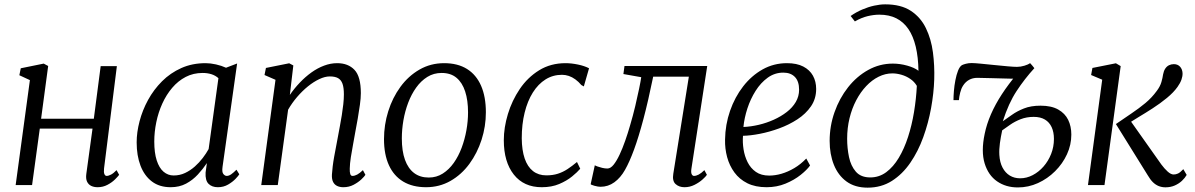

<svg xmlns="http://www.w3.org/2000/svg" viewBox="-20 -851 5498 883"><path d="M458.5 -76.5Q456.5 -58.5 460.2 -50.2Q464 -42 470 -42Q479 -42 490.5 -48Q502 -54 516 -68.5L528 -47Q523 -40 509 -26Q495 -12 474.2 -1Q453.5 10 429 10Q412 10 399.2 3.8Q386.5 -2.5 380.2 -16Q374 -29.5 377 -51.5L405.5 -259.5H163L127.5 0H52L117.5 -482.5L69 -505L75.5 -537L181 -558.5L201.5 -547.5L169 -305H411.5L443 -547H517.5Z M1003.5 -84Q1000 -59.5 1007.2 -50.8Q1014.5 -42 1022.5 -42Q1032.5 -42 1043 -49.2Q1053.5 -56.5 1067.5 -70.5L1080.5 -49.5Q1077 -43 1063.5 -28.8Q1050 -14.5 1029 -2.2Q1008 10 982 10Q955 10 939.2 -5.5Q923.5 -21 925.5 -57.5L931.5 -101Q913.5 -74 890 -48.5Q866.5 -23 835.8 -6.5Q805 10 765 10Q713.5 10 678.8 -16.2Q644 -42.5 626.2 -89Q608.5 -135.5 608.5 -196Q608.5 -242.5 621.8 -293.2Q635 -344 661 -391.5Q687 -439 725.2 -477.2Q763.5 -515.5 813.8 -538Q864 -560.5 925.5 -560.5Q947.5 -560.5 973.2 -554.8Q999 -549 1019.5 -539.5L1070.5 -559ZM984.5 -491.5Q970.5 -504 952 -509.8Q933.5 -515.5 912 -515.5Q869 -515.5 834 -497.2Q799 -479 772 -447.2Q745 -415.5 726.5 -374.8Q708 -334 698.8 -289Q689.5 -244 689.5 -200Q689.5 -148 700.8 -113.2Q712 -78.5 732.2 -61.2Q752.5 -44 778.5 -44Q807 -44 831.2 -55.5Q855.5 -67 876 -85.2Q896.5 -103.5 912.5 -124.5Q928.5 -145.5 939.5 -165.5Z M1313 -414.5Q1333.5 -444.5 1358.8 -471Q1384 -497.5 1412.2 -517.8Q1440.5 -538 1470.5 -549.2Q1500.5 -560.5 1530.5 -560.5Q1581 -560.5 1610.2 -529.8Q1639.5 -499 1639.5 -422.5Q1639.5 -400 1635.2 -369Q1631 -338 1625.2 -305.2Q1619.5 -272.5 1614 -244Q1609.5 -217.5 1603.8 -187.2Q1598 -157 1593.5 -127.8Q1589 -98.5 1588.5 -75.5Q1588 -59.5 1590.8 -50.8Q1593.5 -42 1601 -42Q1611 -42 1622.8 -48.2Q1634.5 -54.5 1649 -68.5L1660.5 -47Q1656.5 -40 1642 -26.2Q1627.5 -12.5 1606.2 -1.2Q1585 10 1559 10Q1542.5 10 1530.2 4Q1518 -2 1511.8 -14.5Q1505.5 -27 1506.5 -48Q1507.5 -64 1510 -85.2Q1512.5 -106.5 1516.8 -130.2Q1521 -154 1525.8 -178.2Q1530.5 -202.5 1534.5 -224.5Q1538.5 -246.5 1543.2 -271.2Q1548 -296 1552 -321.5Q1556 -347 1558.8 -371.5Q1561.5 -396 1561.5 -417Q1561.5 -448.5 1555 -466.2Q1548.5 -484 1534.5 -491.8Q1520.5 -499.5 1496.5 -499.5Q1474.5 -499.5 1448.5 -487.2Q1422.5 -475 1396.2 -453.8Q1370 -432.5 1346.2 -404.8Q1322.5 -377 1305 -346.5L1257.5 0H1181.5L1247 -484L1196.5 -506L1203 -538.5L1310 -560L1329 -550Z M2022.5 -560.5Q2085 -560.5 2127.8 -533.8Q2170.5 -507 2192.5 -456.5Q2214.5 -406 2214.5 -334.5Q2214.5 -270 2194.8 -208.5Q2175 -147 2138.8 -97.5Q2102.5 -48 2051.8 -19Q2001 10 1939.5 10Q1877.5 10 1834.2 -16Q1791 -42 1768.5 -91.5Q1746 -141 1746 -211Q1746 -277 1765.5 -339.2Q1785 -401.5 1821.5 -451.5Q1858 -501.5 1909.2 -531Q1960.5 -560.5 2022.5 -560.5ZM2011 -515.5Q1974.5 -515.5 1945.2 -497.2Q1916 -479 1894 -448.2Q1872 -417.5 1857.2 -378.5Q1842.5 -339.5 1835.2 -297.2Q1828 -255 1828 -214.5Q1828 -156 1842.5 -116Q1857 -76 1884.5 -55.2Q1912 -34.5 1952 -34.5Q1987.5 -34.5 2016.2 -52.8Q2045 -71 2066.8 -101.8Q2088.5 -132.5 2103 -171.2Q2117.5 -210 2125 -252Q2132.5 -294 2132.5 -334Q2132.5 -390 2119.2 -430.5Q2106 -471 2079.5 -493.2Q2053 -515.5 2011 -515.5Z M2471.5 10Q2389 10 2343 -48.2Q2297 -106.5 2297 -206Q2297 -264.5 2315.8 -326.5Q2334.5 -388.5 2370.5 -441.8Q2406.5 -495 2459.5 -527.8Q2512.5 -560.5 2581 -560.5Q2607.5 -560.5 2637.8 -554.2Q2668 -548 2689 -537L2665 -453.5L2653.5 -460Q2641 -475 2626.2 -485.8Q2611.5 -496.5 2596 -501.8Q2580.5 -507 2564.5 -507Q2523 -507 2489 -485.8Q2455 -464.5 2430.5 -425.5Q2406 -386.5 2392.8 -333Q2379.5 -279.5 2379.5 -215Q2380 -160 2393 -122Q2406 -84 2431.2 -64.2Q2456.5 -44.5 2492.5 -44.5Q2522 -44.5 2545.5 -52Q2569 -59.5 2590.2 -73.5Q2611.5 -87.5 2633.5 -106L2648.5 -75Q2635.5 -59.5 2611 -39.5Q2586.5 -19.5 2551.8 -4.8Q2517 10 2471.5 10Z M3160 -76.5Q3157 -58 3161 -50Q3165 -42 3171.5 -42Q3181.5 -42 3193 -48Q3204.5 -54 3219.5 -68.5L3231 -47Q3226.5 -39.5 3211.2 -25.8Q3196 -12 3174.2 -1Q3152.5 10 3128 10Q3103 10 3087 -4.5Q3071 -19 3076.5 -52L3148 -498.5H2984Q2961 -386 2939 -303.2Q2917 -220.5 2896 -163.2Q2875 -106 2854.5 -70Q2834 -33.5 2805.5 -12.8Q2777 8 2741.5 8Q2730.5 8 2714.2 3.5Q2698 -1 2696.5 -4L2715.5 -91Q2718 -89 2727.5 -85.5Q2737 -82 2749.5 -79Q2762 -76 2773.5 -76Q2788 -76 2802 -93.5Q2816 -111 2829.5 -139.8Q2843 -168.5 2855.2 -203.5Q2867.5 -238.5 2877.5 -273.5Q2891 -319 2901.5 -363.2Q2912 -407.5 2919.2 -442.8Q2926.5 -478 2929 -496L2847 -510.5L2852 -547.5H3232.5Z M3705.5 -90Q3691.5 -70 3662 -46.5Q3632.5 -23 3592.5 -6.5Q3552.5 10 3505.5 10Q3454 10 3417.2 -8.2Q3380.5 -26.5 3357.5 -58Q3334.5 -89.5 3324 -128.5Q3313.5 -167.5 3314.5 -209Q3315.5 -278 3337.5 -341.2Q3359.5 -404.5 3397.8 -453.8Q3436 -503 3487.2 -531.8Q3538.5 -560.5 3599 -560.5Q3644.5 -560.5 3674.2 -545Q3704 -529.5 3718.8 -502.8Q3733.5 -476 3733.5 -442Q3733.5 -397 3709.8 -362.2Q3686 -327.5 3647.2 -302.2Q3608.5 -277 3563.2 -260.5Q3518 -244 3474 -235.5Q3430 -227 3397 -226.5Q3394.5 -196.5 3399.5 -164.5Q3404.5 -132.5 3418.2 -105Q3432 -77.5 3456.2 -60.5Q3480.5 -43.5 3517.5 -43.5Q3545 -43.5 3574.2 -52Q3603.5 -60.5 3632.8 -77.8Q3662 -95 3688 -122ZM3582.5 -517Q3543 -517 3510.8 -493.8Q3478.5 -470.5 3455 -433.2Q3431.5 -396 3417.2 -352.2Q3403 -308.5 3399 -267Q3433.5 -268.5 3469.5 -277Q3505.5 -285.5 3538.8 -300.5Q3572 -315.5 3598.2 -335.8Q3624.5 -356 3639.8 -382Q3655 -408 3655 -438.5Q3655 -477 3635.8 -497Q3616.5 -517 3582.5 -517Z M3970 12Q3912 12 3873.2 -16.2Q3834.5 -44.5 3815 -93.2Q3795.5 -142 3795.5 -203Q3795.5 -271.5 3818 -335.2Q3840.5 -399 3880.2 -449.5Q3920 -500 3972.8 -529.2Q4025.5 -558.5 4086 -558.5Q4119 -558.5 4152.2 -549.2Q4185.5 -540 4204 -525.5Q4203 -588 4191.5 -636.2Q4180 -684.5 4157.8 -717.2Q4135.5 -750 4102.2 -766.8Q4069 -783.5 4024 -783.5Q3999 -783.5 3970.5 -776.8Q3942 -770 3911.5 -752.5L3892 -777.5Q3917 -795 3945 -807Q3973 -819 4000.2 -825Q4027.5 -831 4051 -831Q4123.5 -831 4168.8 -801.2Q4214 -771.5 4238.2 -721.5Q4262.5 -671.5 4270.5 -610.2Q4278.5 -549 4276.5 -486Q4274.5 -422.5 4262 -353.8Q4249.5 -285 4226 -220Q4202.5 -155 4166.5 -102.5Q4130.5 -50 4081.8 -19Q4033 12 3970 12ZM3982.5 -35Q4023 -35 4055.8 -59.2Q4088.5 -83.5 4113.5 -125.2Q4138.5 -167 4156 -221Q4173.5 -275 4183.5 -335.5Q4193.5 -396 4196.5 -456Q4185 -475.5 4166.2 -488.2Q4147.5 -501 4125.8 -507.2Q4104 -513.5 4084 -513.5Q4051.5 -513.5 4020.8 -498.2Q3990 -483 3963.8 -455.2Q3937.5 -427.5 3917.8 -390Q3898 -352.5 3887 -307.5Q3876 -262.5 3876 -213Q3876 -169.5 3884.5 -128.8Q3893 -88 3916 -61.5Q3939 -35 3982.5 -35Z M4390 -390.5H4365Q4365 -408 4367 -432.8Q4369 -457.5 4373.8 -482.2Q4378.5 -507 4386 -526Q4393.5 -545 4404 -551.5Q4410 -554.5 4422.2 -557.8Q4434.5 -561 4448.5 -561Q4462 -561 4490.5 -558.2Q4519 -555.5 4552.5 -552Q4586 -548.5 4614.8 -546Q4643.5 -543.5 4657 -543.5Q4674 -543.5 4691.8 -549Q4709.5 -554.5 4717.5 -560.5Q4721 -556.5 4722 -555.5Q4723 -554.5 4726 -551.2Q4729 -548 4737 -537.5Q4692.5 -489 4655.2 -432.2Q4618 -375.5 4592 -293.5Q4610.5 -306 4633.8 -322.8Q4657 -339.5 4689 -352.2Q4721 -365 4765.5 -365Q4815.5 -365 4846.8 -347.2Q4878 -329.5 4892.5 -299.8Q4907 -270 4907 -232Q4907 -185 4887 -141.5Q4867 -98 4832.2 -63.5Q4797.5 -29 4753.5 -9Q4709.5 11 4661 11Q4606 11 4565.5 -17Q4525 -45 4508.2 -100Q4491.5 -155 4508.5 -235.5Q4517.5 -280 4537.5 -325.8Q4557.5 -371.5 4587.5 -417.5Q4617.5 -463.5 4657 -510.5L4645.5 -489.5Q4645.5 -489 4630 -489.2Q4614.5 -489.5 4590.8 -490.2Q4567 -491 4542 -491.5Q4517 -492 4498.2 -492.5Q4479.5 -493 4474.5 -493Q4453.5 -493 4436.8 -483.8Q4420 -474.5 4409 -457Q4400.5 -444 4395.8 -424.8Q4391 -405.5 4390 -390.5ZM4671.5 -31Q4701.5 -31 4729.2 -45.5Q4757 -60 4779 -85Q4801 -110 4814 -142.8Q4827 -175.5 4827 -212Q4827 -243.5 4816.5 -266.2Q4806 -289 4785.5 -301.2Q4765 -313.5 4734 -313.5Q4701.5 -313.5 4674 -302.8Q4646.5 -292 4625.5 -277.2Q4604.5 -262.5 4589 -251.5Q4582.5 -221.5 4578.5 -192.5Q4574.5 -163.5 4576 -138.5Q4578 -104 4590.8 -80Q4603.5 -56 4624.2 -43.5Q4645 -31 4671.5 -31Z M4983.5 0 5049 -484.5 4998 -506 5004 -538.5 5112 -560 5134 -547 5059.5 0ZM5340 10.5Q5323.5 10.5 5309 4.8Q5294.5 -1 5282.2 -13Q5270 -25 5259 -44L5112 -280.5Q5149.5 -306.5 5183.8 -329.5Q5218 -352.5 5247.8 -377.2Q5277.5 -402 5300 -433Q5315.5 -453.5 5321.2 -473.5Q5327 -493.5 5329 -509Q5332 -525 5339 -535.5Q5346 -546 5356.2 -551Q5366.5 -556 5378.5 -556Q5396 -556 5406.8 -544.5Q5417.5 -533 5418.5 -514.5Q5419 -500.5 5413.5 -484.8Q5408 -469 5395.5 -451.5Q5377.5 -426 5346.5 -400.5Q5315.5 -375 5281 -352.8Q5246.5 -330.5 5216.2 -312.5Q5186 -294.5 5169.5 -283.5L5169 -309.5L5321 -94.5Q5335.5 -75 5350.2 -61.8Q5365 -48.5 5377.5 -48.5Q5387.5 -48.5 5397.5 -53Q5407.5 -57.5 5422 -73L5437.5 -46.5Q5429.5 -32.5 5415.8 -19.5Q5402 -6.5 5382.8 2Q5363.5 10.5 5340 10.5Z"/></svg>

Font: Merriweather 36pt Light
Style: Italic
Weight: 300
Italic angle: -7.8°
Version: Version 2.101